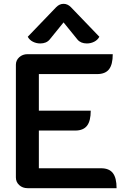

<svg xmlns="http://www.w3.org/2000/svg" viewBox="-20 -983 669 1003"><path d="M63 -645Q63 -668 80.5 -684Q98 -700 124 -700H569Q569 -646 549.5 -621Q530 -596 487 -596H183V-405H454Q454 -351 434.5 -326Q415 -301 373 -301H183V-104H508Q550 -104 569.5 -79Q589 -54 589 0H124Q98 0 80.5 -16Q63 -32 63 -56ZM190 -756Q170 -756 152 -765Q134 -774 125 -791L274 -946Q291 -963 312 -963Q333 -963 350 -946L499 -791Q490 -774 472 -765Q454 -756 434 -756Q402 -756 385 -776L312 -866L239 -776Q222 -756 190 -756Z"/></svg>

Font: K2D SemiBold
Style: Regular
Weight: 600
Designer: Katatrad Aksorn Co.,Ltd.
Foundry: Cadson Demak Co.,Ltd.
Version: Version 1.000; ttfautohint (v1.6)